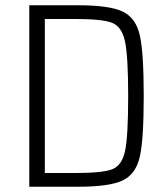

<svg xmlns="http://www.w3.org/2000/svg" viewBox="-20 -708 636 728"><path d="M277 -688Q397 -688 446.5 -663.5Q496 -639 510.5 -572.5Q525 -506 525 -344Q525 -182 510.5 -115.5Q496 -49 446.5 -24.5Q397 0 277 0H91V-688ZM466 -344Q466 -494 454 -550.5Q442 -607 405 -621.5Q368 -636 266 -636H150V-52H266Q369 -52 406 -66.5Q443 -81 454.5 -137Q466 -193 466 -344Z"/></svg>

Font: Saira SemiCondensed Light
Style: Regular
Weight: 300
Width: 4
Designer: Hector Gatti with collaboration of the Omnibus-Type team
Foundry: Omnibus-Type
Version: Version 0.072; ttfautohint (v1.8)